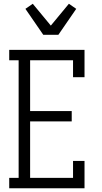

<svg xmlns="http://www.w3.org/2000/svg" viewBox="-20 -1000 540 1020"><path d="M29 0V-55H79V-680H29V-735H429V-590H368V-680H140V-410H361V-355H140V-55H368V-145H429V0ZM210 -815 115 -953 154 -980 250 -864 346 -980 385 -953 290 -815Z"/></svg>

Font: Iosevka Curly Slab Light
Style: Regular
Weight: 300
Monospace: yes
Designer: Belleve Invis
Foundry: Belleve Invis
Version: Version 22.1.2; ttfautohint (v1.8.4)